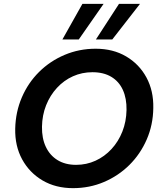

<svg xmlns="http://www.w3.org/2000/svg" viewBox="-20 -965 840 997"><path d="M359 12Q269 12 201 -28Q133 -68 95 -137.5Q57 -207 59 -297Q61 -384 93.5 -459.5Q126 -535 183 -591.5Q240 -648 315.5 -680Q391 -712 477 -712Q567 -712 635 -672Q703 -632 740.5 -562.5Q778 -493 776 -404Q775 -317 742 -241Q709 -165 652 -108.5Q595 -52 520 -20Q445 12 359 12ZM375 -109Q429 -109 476 -130.5Q523 -152 559 -191Q595 -230 615.5 -282Q636 -334 637 -394Q638 -454 618 -498Q598 -542 558 -566Q518 -590 460 -590Q406 -590 359 -569Q312 -548 276 -509Q240 -470 219.5 -418.5Q199 -367 198 -307Q197 -247 218 -202.5Q239 -158 279 -133.5Q319 -109 375 -109ZM478 -760 598 -945H707L563 -760ZM304 -760 408 -945H518L389 -760Z"/></svg>

Font: DM Sans 20pt
Style: Bold Italic
Weight: 700
Italic angle: -10°
Version: Version 4.004;gftools[0.9.30]